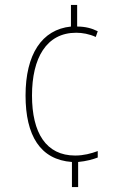

<svg xmlns="http://www.w3.org/2000/svg" viewBox="-20 -795 499 774"><path d="M291 -688V-775H266V-688C148 -676 83 -575 83 -410C83 -249 142 -151 270 -142V-41H295V-142C328 -145 356 -153 374 -160V-186C347 -176 317 -168 283 -168C166 -168 109 -259 109 -410C109 -561 167 -663 287 -663C312 -663 340 -658 366 -646L374 -669C350 -681 324 -688 291 -688Z"/></svg>

Font: Noto Sans Tamil UI Condensed Thin
Style: Regular
Weight: 100
Width: 3
Designer: Jelle Bosma - Monotype Design Team
Foundry: Monotype Imaging Inc.
Version: Version 2.004